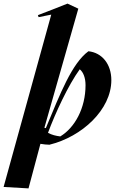

<svg xmlns="http://www.w3.org/2000/svg" viewBox="-90 -788 658 1064"><path d="M68 256 134 9C152 12 169 14 184 14C364 -30 527 -180 527 -344C527 -432 476 -496 400 -504C308 -436 244 -270 164 -78L156 -80L344 -740L284 -768L221 -743L120 -704L124 -693L194 -707L-70 248ZM244 -32C220 -35 198 -40 176 -52C216 -160 288 -316 352 -404C372 -388 384 -356 384 -316C384 -188 324 -80 244 -32Z"/></svg>

Font: Mazius Display Extra Italic
Style: Bold
Weight: 700
Italic angle: -17°
Designer: Alberto Casagrande & Collletttivo
Foundry: Collletttivo
Version: Version 2.000;Glyphs 3.2 (3217)